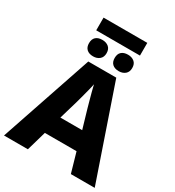

<svg xmlns="http://www.w3.org/2000/svg" viewBox="-236 -1160 1179 1296"><g transform="rotate(30 353.5 -512.5)"><path d="M525 -1025V-926H184V-1025ZM253 -891Q283 -891 302.5 -875Q322 -859 322 -827Q322 -796 302.5 -779.5Q283 -763 253 -763Q221 -763 203 -779.5Q185 -796 185 -827Q185 -859 203 -875Q221 -891 253 -891ZM453 -891Q483 -891 502.5 -875Q522 -859 522 -827Q522 -796 502.5 -779.5Q483 -763 453 -763Q421 -763 403 -779.5Q385 -796 385 -827Q385 -859 403 -875Q421 -891 453 -891ZM521 0 477 -153H230L186 0H0L243 -717H461L707 0ZM397 -438Q392 -456 383.5 -486.5Q375 -517 366.5 -549Q358 -581 353 -603Q349 -581 340.5 -548.5Q332 -516 324 -485.5Q316 -455 311 -438L269 -295H439Z"/></g></svg>

Font: Noto Sans ExtraBold
Style: Regular
Weight: 800
Designer: Monotype Design Team
Foundry: Monotype Imaging Inc.
Version: Version 2.007